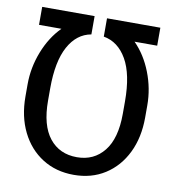

<svg xmlns="http://www.w3.org/2000/svg" viewBox="-81 -784 787 866"><g transform="rotate(10 312.5 -351.0)"><path d="M142 -356.5V-299.7Q142 -186.8 188 -128.9Q234 -71 313.9 -71Q391.7 -71 438 -128.9Q484.4 -186.8 484.4 -299.7V-356.5Q484.4 -480.1 445.5 -548.1Q406.6 -616.1 339.5 -627.8V-711.6H583.8V-629.3H480.1Q529.8 -579.2 558.2 -506.2Q586.6 -433.2 586.6 -356.5V-301.1Q586.6 -208.8 552.2 -138.7Q517.8 -68.5 456.3 -29.3Q394.9 9.9 313.9 9.9Q232.2 9.9 170.1 -29.3Q108 -68.5 73.2 -138.7Q38.4 -208.8 38.4 -301.1V-356.5Q38.4 -432.9 66.9 -506Q95.5 -579.2 145.2 -629.3H42.6V-711.6H282.7V-627.8Q216.6 -616.1 179.3 -547.6Q142 -479 142 -356.5Z"/></g></svg>

Font: Inter UI
Style: Regular
Weight: 400
Designer: Rasmus Andersson
Foundry: rsms
Version: Version 2.2